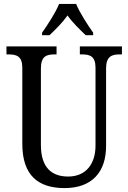

<svg xmlns="http://www.w3.org/2000/svg" viewBox="-20 -951 656 981"><path d="M195 -784V-771H233C264 -801 299 -835 325 -872C351 -835 387 -801 418 -771H456V-784C429 -822 387 -886 369 -931H282C264 -886 222 -822 195 -784ZM310 10C450 10 522 -72 522 -205V-601C522 -664 552 -673 592 -673H603V-714H388V-673H399C439 -673 468 -664 468 -605V-207C468 -117 422 -49 328 -49C246 -49 189 -93 189 -210V-601C189 -664 218 -673 258 -673H269V-714H13V-673H25C64 -673 94 -664 94 -605V-216C94 -53 177 10 310 10Z"/></svg>

Font: Noto Serif Myanmar Condensed
Style: Regular
Weight: 400
Width: 3
Designer: Ben Mitchell and the Monotype Design Team
Foundry: Monotype Imaging Inc.
Version: Version 2.106